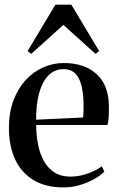

<svg xmlns="http://www.w3.org/2000/svg" viewBox="-20 -787 500 818"><path d="M251 11.5Q175 11.5 123.2 -19.5Q71.5 -50.5 44.8 -107.2Q18 -164 18 -242.5Q18 -308.5 37.5 -359.8Q57 -411 90 -446.5Q123 -482 164.8 -500.2Q206.5 -518.5 251.5 -518.5Q340 -518.5 391.5 -471.5Q443 -424.5 444 -335Q444.5 -304 442.8 -285.2Q441 -266.5 438 -254.5H134Q134.5 -208 142.8 -168Q151 -128 168.5 -98.2Q186 -68.5 213.5 -51.5Q241 -34.5 280 -34.5Q317 -34.5 354.2 -47.8Q391.5 -61 413.5 -78.5L424.5 -56Q408.5 -39 381 -23.8Q353.5 -8.5 320 1.5Q286.5 11.5 251 11.5ZM134 -277 334 -286.5Q335.5 -300 335.8 -312Q336 -324 336 -337Q336 -412 316.2 -452.2Q296.5 -492.5 250 -492.5Q220.5 -492.5 198.5 -476.2Q176.5 -460 162 -430.8Q147.5 -401.5 140.5 -362.2Q133.5 -323 134 -277ZM113 -557.5 97.5 -569.5 216 -767H284L402.5 -569.5L387 -557.5L250 -681Z"/></svg>

Font: Merriweather 144pt Medium
Style: Regular
Weight: 500
Version: Version 2.100